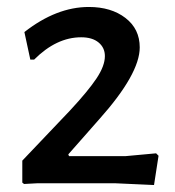

<svg xmlns="http://www.w3.org/2000/svg" viewBox="-20 -526 502 551"><path d="M235 -506Q299 -506 340 -474.5Q381 -443 381 -390Q381 -314 265 -184L176 -83L178 -78H341L428 -86L435 -79L422 5L312 0H86L49 2L44 -2V-65L181 -209Q233 -265 257 -301Q281 -337 281 -365Q281 -389 263 -404Q245 -419 213 -419Q142 -419 78 -355H67L50 -434Q142 -506 235 -506Z"/></svg>

Font: Alegreya Sans SC Medium
Style: Regular
Weight: 500
Designer: Juan Pablo del Peral
Foundry: Huerta Tipografica
Version: Version 2.001;PS 002.001;hotconv 1.0.88;makeotf.lib2.5.64775